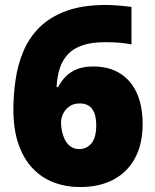

<svg xmlns="http://www.w3.org/2000/svg" viewBox="-20 -744 626 774"><path d="M34 -302Q34 -363 43 -424Q52 -485 75 -539Q98 -593 140 -634.5Q182 -676 247.5 -700Q313 -724 408 -724Q429 -724 459.5 -721.5Q490 -719 510 -716V-565Q490 -569 465 -571.5Q440 -574 404 -574Q350 -574 313 -561.5Q276 -549 254 -525.5Q232 -502 221 -468.5Q210 -435 208 -393H214Q227 -417 245 -435.5Q263 -454 290 -465Q317 -476 355 -476Q418 -476 462.5 -449Q507 -422 531 -370Q555 -318 555 -244Q555 -164 524.5 -107Q494 -50 437.5 -20Q381 10 303 10Q246 10 197 -8.5Q148 -27 111.5 -65.5Q75 -104 54.5 -163Q34 -222 34 -302ZM299 -143Q330 -143 349 -166.5Q368 -190 368 -240Q368 -281 352 -304Q336 -327 301 -327Q277 -327 260.5 -315.5Q244 -304 235 -286.5Q226 -269 226 -250Q226 -231 230.5 -212Q235 -193 243.5 -177.5Q252 -162 266 -152.5Q280 -143 299 -143Z"/></svg>

Font: Noto Sans Khmer Black
Style: Regular
Weight: 900
Version: Version 2.003